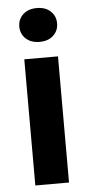

<svg xmlns="http://www.w3.org/2000/svg" viewBox="-53 -769 372 801"><g transform="rotate(-5 132.5 -368.5)"><path d="M53.2 -666Q53.2 -696.8 74.7 -716.8Q96.2 -736.8 132.3 -736.8Q168.5 -736.8 189.9 -716.8Q211.4 -696.8 211.4 -666Q211.4 -635.3 189.9 -615.2Q168.5 -595.2 132.3 -595.2Q96.2 -595.2 74.7 -615.2Q53.2 -635.3 53.2 -666ZM203.1 -528.3V0H62V-528.3Z"/></g></svg>

Font: Vazirmatn FD
Style: Bold
Weight: 700
Designer: Saber Rastikerdar
Foundry: Saber Rastikerdar
Version: Version 33.001